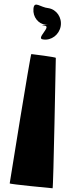

<svg xmlns="http://www.w3.org/2000/svg" viewBox="-77 -1183 565 1366"><g transform="rotate(5 205.5 -500.0)"><path d="M47 138C47 144 348 146 354 146C360 146 296 -774 296 -780C296 -786 126 -792 120 -792C114 -792 47 132 47 138ZM107 -1114C107 -1055 152 -1009 204 -1009C256 -1009 137 -1006 195 -1002C252 -1002 137 -903 195 -903C253 -899 306 -946 311 -1008C316 -1070 271 -1124 213 -1128C155 -1128 107 -1176 107 -1114Z"/></g></svg>

Font: PlasticEraser
Style: Regular
Weight: 400
Foundry: Cannot Into Space Fonts
Version: Version 0.43